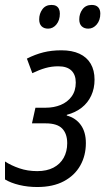

<svg xmlns="http://www.w3.org/2000/svg" viewBox="-32 -749 427 779"><path d="M119.1 9.8Q80.6 9.8 46.1 1.5Q11.7 -6.8 -11.7 -21V-93.8Q13.2 -77.6 46.4 -66.2Q79.6 -54.7 119.1 -54.7Q157.7 -54.7 184.8 -68.8Q211.9 -83 226.3 -108.6Q240.7 -134.3 240.7 -168Q240.7 -206.1 220.5 -227.3Q200.2 -248.5 153.3 -248.5H97.7L111.8 -312H154.3Q186.5 -312 214.1 -323.2Q241.7 -334.5 258.5 -357.4Q275.4 -380.4 275.4 -414.1Q275.4 -445.8 257.6 -462.9Q239.7 -480 204.6 -480Q177.2 -480 152.3 -472.9Q127.4 -465.8 99.1 -452.1L77.1 -511.2Q110.8 -528.3 144 -536.6Q177.2 -544.9 217.3 -544.9Q260.3 -544.9 290.3 -531Q320.3 -517.1 335.9 -490.5Q351.6 -463.9 351.6 -425.8Q351.6 -390.1 338.1 -361.1Q324.7 -332 299.6 -312.3Q274.4 -292.5 239.3 -283.2L238.8 -280.3Q275.4 -270.5 295.9 -241.9Q316.4 -213.4 316.4 -168.5Q316.4 -117.7 293.7 -77.4Q271 -37.1 227.1 -13.7Q183.1 9.8 119.1 9.8ZM326.2 -632.8Q309.6 -632.8 299.6 -642.3Q289.6 -651.9 289.6 -670.4Q289.6 -693.4 302.7 -711.2Q315.9 -729 340.3 -729Q357.4 -729 366.2 -719.7Q375 -710.4 375 -693.8Q375 -667 360.6 -649.9Q346.2 -632.8 326.2 -632.8ZM163.1 -632.8Q146.5 -632.8 136.7 -642.3Q127 -651.9 127 -670.4Q127 -693.4 139.9 -711.2Q152.8 -729 176.8 -729Q188.5 -729 195.8 -724.9Q203.1 -720.7 207 -712.9Q210.9 -705.1 210.9 -693.8Q210.9 -667 197 -649.9Q183.1 -632.8 163.1 -632.8Z"/></svg>

Font: Open Sans SemiCondensed
Style: Italic
Weight: 400
Width: 4
Italic angle: -12°
Designer: Monotype Design Team
Foundry: Monotype Imaging Inc.
Version: Version 3.000